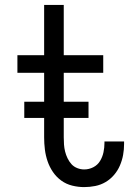

<svg xmlns="http://www.w3.org/2000/svg" viewBox="-20 -755 540 783"><path d="M323 8Q346 8 368.5 3.5Q391 -1 410.5 -12.5Q430 -24 445 -41.5Q460 -59 469 -80Q478 -101 482 -123Q486 -145 486 -168Q486 -171 486 -173.5Q486 -176 486 -178H406Q406 -177 406 -175.5Q406 -174 406 -172Q406 -153 402 -134Q398 -115 388 -98.5Q378 -82 360.5 -73Q343 -64 323 -64Q309 -64 295 -69.5Q281 -75 271.5 -85.5Q262 -96 255.5 -109.5Q249 -123 245.5 -137Q242 -151 241 -165.5Q240 -180 240 -195V-458H401V-530H240V-735H160V-530H51V-458H160V-195Q160 -170 163 -145.5Q166 -121 174 -97.5Q182 -74 196 -53.5Q210 -33 230 -18.5Q250 -4 274.5 2Q299 8 323 8ZM341 -274V-340H79V-274Z"/></svg>

Font: Iosevka SS09
Style: Regular
Weight: 400
Monospace: yes
Designer: Belleve Invis
Foundry: Belleve Invis
Version: Version 5.2.1; ttfautohint (v1.8.3)